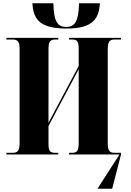

<svg xmlns="http://www.w3.org/2000/svg" viewBox="-20 -946 800 1176"><path d="M388 -771C558 -771 586 -840 592 -926H464C462 -813 437 -781 386 -781C333 -781 309 -813 307 -926H178C185 -839 210 -771 388 -771ZM19 0H337V-10H319C287 -10 277 -21 277 -64V-174L462 -522V-72C462 -22 452 -10 421 -10H403V0H712L577 210H667L721 1V0V-10H682C653 -10 640 -21 640 -67V-642C640 -692 652 -704 682 -704H721V-714H403V-704H421C452 -704 462 -693 462 -647V-542L277 -194V-642C277 -692 287 -704 319 -704H337V-714H19V-704H56C88 -704 100 -692 100 -646V-72C100 -22 88 -10 56 -10H19Z"/></svg>

Font: Noto Serif Display Condensed Black
Style: Regular
Weight: 900
Width: 3
Designer: Monotype Design Team
Foundry: Monotype Imaging Inc.
Version: Version 2.009